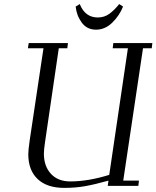

<svg xmlns="http://www.w3.org/2000/svg" viewBox="-20 -914 769 944"><path d="M117.2 -676.8 121.1 -702.1H314L311 -676.8H269L201.2 -213.9Q195.8 -178.2 195.8 -158.2Q195.8 -97.2 230.2 -59.6Q264.6 -22 325.2 -22Q413.1 -22 517.1 -54.2L608.9 -676.8H534.2L537.1 -702.1H729L726.1 -676.8H683.1L585.9 -25.9H663.1L660.2 0H509.8L513.2 -25.9Q446.8 -7.3 399.2 1.2Q351.6 9.8 295.9 9.8Q210.9 9.8 165 -33.7Q119.1 -77.1 119.1 -155.8Q119.1 -176.3 126 -224.1L193.8 -676.8ZM352.1 -881.8 372.1 -894Q398.4 -828.1 460.9 -828.1Q493.2 -828.1 518.1 -846.4Q543 -864.7 565.9 -894L585 -881.8Q567.4 -837.4 532 -802.7Q496.6 -768.1 452.1 -768.1Q407.7 -768.1 382.1 -802.7Q356.4 -837.4 352.1 -881.8Z"/></svg>

Font: Dehuti
Style: Italic
Weight: 400
Version: Version 1.2